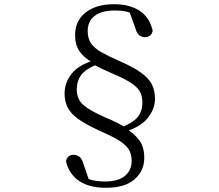

<svg xmlns="http://www.w3.org/2000/svg" viewBox="-20 -773 1040 913"><path d="M483 120Q405 120 357 88Q309 56 294 -5Q296 -21 306 -29Q316 -37 329 -37Q344 -37 356.5 -28.5Q369 -20 376 4L407 94L368 62Q390 76 416.5 83Q443 90 479 90Q542 90 574 63.5Q606 37 606 -8Q606 -42 590.5 -65Q575 -88 540 -108.5Q505 -129 448 -154Q387 -182 351.5 -207.5Q316 -233 301.5 -262.5Q287 -292 287 -328Q287 -381 322.5 -424.5Q358 -468 438 -489L439 -495L449 -469Q389 -447 367 -417.5Q345 -388 345 -348Q345 -322 355 -301Q365 -280 394.5 -260Q424 -240 480 -215Q513 -201 537 -189Q561 -177 582 -164V-160Q618 -138 642 -106.5Q666 -75 666 -22Q666 39 620 79.5Q574 120 483 120ZM523 -753Q594 -753 642 -723Q690 -693 706 -628Q704 -612 693.5 -604Q683 -596 669 -596Q656 -596 643.5 -604.5Q631 -613 624 -638L592 -727L634 -695Q611 -710 586.5 -716.5Q562 -723 525 -723Q463 -723 430 -697.5Q397 -672 397 -625Q397 -591 412.5 -567.5Q428 -544 462.5 -524.5Q497 -505 552 -481Q616 -453 652 -426.5Q688 -400 702.5 -371Q717 -342 717 -303Q717 -254 681 -210Q645 -166 564 -144L563 -140L553 -166Q609 -187 633 -214.5Q657 -242 657 -286Q657 -311 648 -332Q639 -353 610 -374Q581 -395 520 -421Q490 -434 466.5 -445Q443 -456 421 -469V-475Q380 -498 358.5 -528.5Q337 -559 337 -606Q337 -674 387 -713.5Q437 -753 523 -753Z"/></svg>

Font: Noto Serif SC ExtraLight
Style: Regular
Weight: 400
Version: Version 2.002-H1;hotconv 1.1.0;makeotfexe 2.6.0